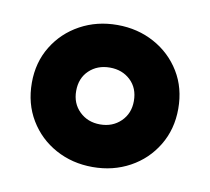

<svg xmlns="http://www.w3.org/2000/svg" viewBox="-48 -767 466 426"><g transform="rotate(10 185.0 -554.0)"><path d="M20 -555Q20 -601 42 -637Q64 -673 101.5 -693.5Q139 -714 185 -714Q231 -714 268.5 -693.5Q306 -673 328 -637Q350 -601 350 -554Q350 -508 328 -471.5Q306 -435 268.5 -414.5Q231 -394 185 -394Q139 -394 101.5 -414.5Q64 -435 42 -471.5Q20 -508 20 -555ZM250 -554Q250 -583 231.5 -600.5Q213 -618 185 -618Q157 -618 138.5 -600.5Q120 -583 120 -554Q120 -526 138.5 -508Q157 -490 185 -490Q213 -490 231.5 -508Q250 -526 250 -554Z"/></g></svg>

Font: Space Grotesk Frontify
Style: Bold
Weight: 700
Designer: Florian Karsten
Version: Version 2.000